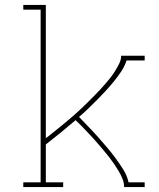

<svg xmlns="http://www.w3.org/2000/svg" viewBox="-20 -755 640 775"><path d="M74 0V-19H144V-716H74V-735H165V-197Q178 -207 190.5 -217Q203 -227 216 -237.5Q229 -248 241.5 -258.5Q254 -269 266.5 -279.5Q279 -290 291 -301Q303 -312 315 -323.5Q327 -335 338.5 -346.5Q350 -358 361.5 -369.5Q373 -381 384 -393Q395 -405 406 -417.5Q417 -430 427 -443Q437 -456 445.5 -470Q454 -484 461.5 -499Q469 -514 469 -530H564V-511H491Q483 -487 469 -466Q455 -445 439 -425.5Q423 -406 406 -387.5Q389 -369 371.5 -351.5Q354 -334 336 -316.5Q318 -299 299 -283Q318 -263 337.5 -243Q357 -223 375.5 -202Q394 -181 412 -160Q430 -139 446.5 -116.5Q463 -94 478 -70Q493 -46 499 -19H564V0H481Q481 -17 474.5 -33Q468 -49 459.5 -63.5Q451 -78 441.5 -92Q432 -106 421.5 -119.5Q411 -133 400 -146Q389 -159 378 -172Q367 -185 355.5 -197.5Q344 -210 332.5 -222Q321 -234 309 -246.5Q297 -259 285 -270Q256 -245 226 -220.5Q196 -196 165 -172V-19H235V0Z"/></svg>

Font: Iosevka Curly Slab ThEx
Style: Regular
Weight: 100
Width: 7
Monospace: yes
Designer: Belleve Invis
Foundry: Belleve Invis
Version: Version 11.1.0; ttfautohint (v1.8.3)